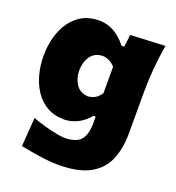

<svg xmlns="http://www.w3.org/2000/svg" viewBox="-145 -702 965 1051"><g transform="rotate(20 337.0 -176.5)"><path d="M311 233.4Q273.9 233.4 231.9 228.3Q189.9 223.1 152.6 216.3Q115.2 209.5 90.8 204.6L103 36.6Q136.7 49.8 175.3 60.3Q213.9 70.8 245.6 76.9Q277.3 83 290 83Q361.3 83 388.2 51.3Q415 19.5 415 -47.9V-84.5H402.3Q369.1 -45.9 331.5 -28.3Q293.9 -10.7 256.8 -10.7Q199.7 -10.7 157.5 -34.9Q115.2 -59.1 87.6 -100.3Q60.1 -141.6 46.4 -193.4Q32.7 -245.1 32.7 -299.8Q32.7 -377 57.6 -441.9Q82.5 -506.8 132.1 -546.4Q181.6 -585.9 255.9 -585.9Q301.8 -585.9 342.3 -562.7Q382.8 -539.6 414.6 -498H430.7L439.5 -569.3L641.6 -579.1Q629.4 -507.8 623.3 -438.7Q617.2 -369.6 617.2 -301.3V-60.1Q617.2 26.9 589.6 93Q562 159.2 495.4 196.3Q428.7 233.4 311 233.4ZM336.4 -174.3Q384.8 -177.7 411.1 -220.2V-373.5Q379.9 -408.7 336.9 -410.2Q290.5 -408.2 267.1 -373.8Q243.7 -339.4 243.7 -291.5Q243.7 -246.6 266.8 -211.7Q290 -176.8 336.4 -174.3Z"/></g></svg>

Font: Pinar DS4-ExtraBold
Style: Regular
Weight: 800
Designer: Amin Abedi
Version: Version 2.000